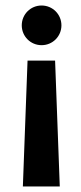

<svg xmlns="http://www.w3.org/2000/svg" viewBox="-20 -520 294 697"><path d="M203 -428C203 -468 171 -500 131 -500C91 -500 59 -468 59 -428C59 -388 91 -356 131 -356C171 -356 203 -388 203 -428ZM80 -300 63 157H197L180 -300Z"/></svg>

Font: sklik
Style: Regular
Weight: 400
Designer: Joe Prince
Foundry: Joe Prince
Version: Version 1.001